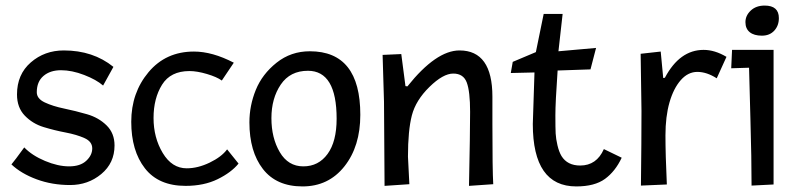

<svg xmlns="http://www.w3.org/2000/svg" viewBox="-20 -662 2851 689"><path d="M67 -133Q95 -104 141.5 -84.5Q188 -65 228 -65Q268 -65 289.5 -85Q311 -105 311 -129.5Q311 -154 283 -166.5Q255 -179 215.5 -186.5Q176 -194 136.5 -206Q97 -218 69 -247Q41 -276 41 -323Q41 -395 90.5 -438Q140 -481 209 -481Q314 -481 387 -422L350 -355Q326 -376 282 -393Q238 -410 199 -410Q160 -410 136 -389.5Q112 -369 112 -331Q112 -308 140.5 -294.5Q169 -281 210 -272.5Q251 -264 292.5 -252Q334 -240 362.5 -212Q391 -184 391 -140Q391 -77 343.5 -37.5Q296 2 231.5 2Q167 2 111.5 -18.5Q56 -39 21 -72Q33 -86 67 -133Z M819 -437 776 -373Q758 -386 722.5 -396.5Q687 -407 660 -407Q592 -407 561.5 -358Q531 -309 531 -238.5Q531 -168 564 -113Q597 -58 650 -58Q690 -58 732.5 -78.5Q775 -99 795 -126L836 -75Q810 -43 761 -19Q712 5 646 5Q549 5 500 -58Q451 -121 451 -225Q451 -329 513 -403Q575 -477 676 -477Q742 -477 819 -437Z M1092 -478Q1273 -478 1273 -250Q1273 -137 1216 -65Q1159 7 1065.5 7Q972 7 923.5 -55.5Q875 -118 875 -223Q875 -283 898 -339.5Q921 -396 972.5 -437Q1024 -478 1092 -478ZM1188 -236Q1188 -408 1085 -408Q1021 -408 987.5 -358.5Q954 -309 954 -238Q954 -167 984 -116Q1014 -65 1068.5 -65Q1123 -65 1155.5 -109.5Q1188 -154 1188 -236Z M1442 -352Q1545 -481 1629 -481Q1747 -481 1747 -315V-217Q1747 -52 1750 -1L1663 5Q1667 -187 1667 -260.5Q1667 -334 1655 -366Q1643 -398 1606.5 -398Q1570 -398 1521 -350Q1472 -302 1458 -248Q1444 -194 1444 -100L1449 -1L1360 5Q1358 -240 1358 -297L1353 -465L1420 -468L1435 -353Z M2119 -490 2099 -413 1981 -409Q1973 -294 1973 -248Q1973 -202 1974 -183Q1975 -164 1980.5 -140.5Q1986 -117 1995 -102Q2016 -68 2062 -68Q2121 -68 2147 -127L2211 -96Q2188 -47 2151 -20Q2114 7 2048 7Q1892 7 1892 -217L1898 -402L1813 -400L1820 -440L1903 -475L1931 -612H1999L1984 -478Z M2279 -469 2351 -477 2360 -382 2366 -383Q2419 -483 2505 -483Q2545 -483 2587 -458L2552 -381Q2516 -404 2482.5 -404Q2449 -404 2423 -374.5Q2397 -345 2382.5 -294.5Q2368 -244 2368 -176Q2368 -108 2373 0L2280 4Q2282 -158 2282 -264Z M2604 -417 2607 -483H2756V0L2677 4Q2677 -93 2673 -231.5Q2669 -370 2668 -419ZM2724 -642Q2775 -642 2775 -597Q2775 -570 2758.5 -552Q2742 -534 2714 -534Q2686 -534 2670.5 -546.5Q2655 -559 2655 -582.5Q2655 -606 2674 -624Q2693 -642 2724 -642Z"/></svg>

Font: Fresca
Style: Regular
Weight: 400
Designer: Iván Moreno
Foundry: Fontstage
Version: Version 1.001